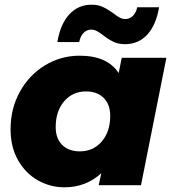

<svg xmlns="http://www.w3.org/2000/svg" viewBox="-20 -788 735 817"><path d="M688 -542 580 0H400L411 -51Q346 9 254 9Q194 9 141.5 -20.5Q89 -50 57 -106Q25 -162 25 -238Q25 -326 64.5 -397.5Q104 -469 171.5 -510Q239 -551 319 -551Q437 -551 485 -477L498 -542ZM449 -295Q449 -343 421.5 -371Q394 -399 346 -399Q289 -399 253 -357Q217 -315 217 -247Q217 -199 244.5 -171.5Q272 -144 320 -144Q377 -144 413 -186Q449 -228 449 -295ZM419 -638Q402 -651 391 -656.5Q380 -662 369 -662Q349 -662 335.5 -648Q322 -634 317 -609H224Q237 -686 275 -727Q313 -768 370 -768Q397 -768 417.5 -758.5Q438 -749 463 -731Q478 -719 489.5 -713Q501 -707 513 -707Q532 -707 545.5 -720.5Q559 -734 564 -757H657Q644 -681 606.5 -640.5Q569 -600 512 -600Q484 -600 463 -610Q442 -620 419 -638Z"/></svg>

Font: Idrija
Style: Italic
Weight: 800
Italic angle: -11.3°
Designer: Julieta Ulanovsky
Foundry: Julieta Ulanovsky
Version: Version 7.200